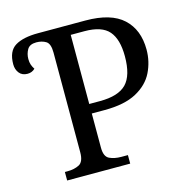

<svg xmlns="http://www.w3.org/2000/svg" viewBox="-105 -814 892 915"><g transform="rotate(-15 340.5 -357.0)"><path d="M115 0V-42H128Q162 -42 186 -54.5Q210 -67 210 -114V-606Q210 -650 190 -662Q170 -674 143 -674Q110 -674 98 -653Q86 -632 86 -607Q86 -591 90 -579Q94 -567 102 -555Q87 -540 65 -540Q38 -540 24 -558Q10 -576 10 -601Q10 -666 49.5 -690Q89 -714 162 -714H396Q522 -714 582 -658.5Q642 -603 642 -505Q642 -446 616.5 -394Q591 -342 532 -310Q473 -278 374 -278H311V-109Q311 -65 335.5 -53.5Q360 -42 393 -42H426V0ZM364 -325Q455 -325 494.5 -365.5Q534 -406 534 -501Q534 -585 499 -625.5Q464 -666 379 -666H311V-325Z"/></g></svg>

Font: NotoSerif-Regular
Style: Regular
Weight: 400
Designer: Monotype Design Team
Foundry: Monotype Imaging Inc.
Version: Version 2.007; ttfautohint (v1.8) -l 8 -r 50 -G 200 -x 14 -D